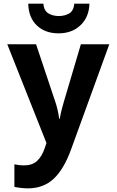

<svg xmlns="http://www.w3.org/2000/svg" viewBox="-20 -789 640 1054"><path d="M471 -769H388Q384 -729 359.5 -715Q335 -701 303 -701Q269 -701 245 -716Q221 -731 218 -769H135Q137 -692 182.5 -649Q228 -606 301 -606Q376 -606 422.5 -651Q469 -696 471 -769ZM371 29 580 -546H424L331 -232Q324 -209 318.5 -187Q313 -165 308 -137H305Q301 -165 295.5 -188.5Q290 -212 283 -232L178 -546H20L235 -4L226 23Q210 70 183.5 94.5Q157 119 111 119Q86 119 59 113V237Q99 245 133 245Q218 245 274.5 192.5Q331 140 371 29Z"/></svg>

Font: Noto Sans Mono UI
Style: Bold
Weight: 700
Designer: Monotype Design team
Foundry: Monotype Imaging Inc.
Version: 1.000